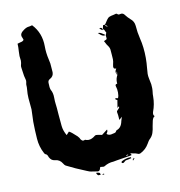

<svg xmlns="http://www.w3.org/2000/svg" viewBox="-82 -784 825 882"><g transform="rotate(-10 331.0 -343.0)"><path d="M456.1 -652.8Q457.5 -644 465.8 -644H467.8Q463.4 -647.9 460.4 -649.9ZM448.7 -42.5 457.5 -45.9 456.5 -48.3 447.8 -45.4ZM471.7 -416 473.1 -433.1Q469.7 -427.7 469.7 -424.3Q469.7 -419.4 471.7 -416ZM442.9 -634.3 441.4 -636.2Q439 -642.6 433.6 -642.6Q431.2 -642.6 427.2 -640.6Q430.2 -637.7 439.9 -630.9Q441.4 -633.3 441.9 -633.8Q442.4 -633.8 442.9 -634.3ZM475.6 -17.1 473.1 -19.5 480.5 -28.3 482.9 -25.9ZM333.5 23.4H325.7L325.2 21L333 19ZM308.1 22.5Q301.8 22.5 297.4 9.8Q307.1 9.8 311.8 11.7Q316.4 13.7 317.4 21.5Q311.5 22.5 308.1 22.5ZM426.8 -13.2Q424.8 -13.2 421.4 -15.1Q421.9 -16.1 421.9 -18.3Q421.9 -20.5 423.3 -22Q443.8 -33.7 467.3 -33.7L468.8 -28.8Q450.2 -23.9 443.8 -23.4Q440.4 -23.4 435.8 -18.3Q431.2 -13.2 426.8 -13.2ZM451.2 -606 451.7 -605.5Q455.6 -616.2 455.6 -618.7Q453.1 -620.1 451.2 -625.5Q448.2 -633.8 442.9 -634.3L446.8 -652.8L456.1 -653.8L460.4 -659.7Q465.3 -666.5 469.7 -673.8Q475.6 -683.1 483.6 -686.3Q491.7 -689.5 501 -690.9Q507.8 -692.4 514.2 -694.3Q518.1 -694.3 520 -692.4Q522.5 -688.5 527.8 -688.5Q530.3 -688.5 532.7 -689.5H533.2Q536.1 -690.4 538.6 -690.4Q548.3 -690.4 554.7 -680.7Q564 -668.5 575.2 -658.7Q592.3 -645.5 594.2 -624Q596.2 -593.3 603.5 -563.5Q614.3 -520.5 614.3 -470.7Q614.3 -447.3 611.8 -423.8L609.9 -397Q609.9 -386.2 612.3 -375.5L614.3 -365.2Q619.1 -347.7 619.1 -329.1Q619.1 -318.8 617.7 -308.6Q616.7 -304.2 616.7 -290Q616.7 -254.4 604 -220.7Q602.5 -215.8 602.5 -210Q602.5 -205.1 607.9 -200.2Q599.6 -195.8 596.2 -182.6L595.7 -180.7Q592.8 -168.9 590.8 -156.7Q588.9 -140.6 584 -125.5Q579.1 -110.4 565.4 -98.1Q562.5 -95.7 554.2 -81.1Q540 -56.2 514.2 -43.5Q510.7 -42 506.8 -42Q503.9 -42 500.5 -43.9Q491.2 -47.9 479 -49.3L467.8 -51.8Q469.7 -48.3 470.9 -46.4Q472.2 -44.4 472.7 -43L472.2 -42.5Q470.7 -41 447.5 -37.8Q424.3 -34.7 400.9 -30.3Q393.1 -28.3 384.8 -27.3Q362.3 -26.4 342.3 -14.2Q339.8 -12.2 336.4 -12.2Q333 -12.2 329.1 -12.9Q325.2 -13.7 321.3 -13.7L317.4 -2.9Q314.5 4.4 307.6 4.4L303.7 3.9L275.4 -0.5Q269.5 -1.5 264.2 -3.9L256.8 -6.8Q206.5 -26.9 165.5 -47.9Q160.2 -51.3 155.8 -59.1Q144 -79.1 121.1 -80.6Q105 -81.5 95.7 -99.6Q94.7 -101.6 94.2 -104Q90.8 -113.3 82.5 -115.7Q81.1 -115.7 78.6 -120.6L77.6 -122.1Q60.1 -154.8 57.6 -191.9Q54.7 -231.4 54.2 -271.5Q54.2 -285.2 55.2 -299.6Q56.2 -314 56.2 -329.1Q55.7 -338.4 51.3 -382.3Q50.8 -389.2 50.8 -402.3L52.7 -433.1L52.2 -444.3Q52.2 -449.2 53.5 -453.1Q54.7 -457 54.7 -462.4Q54.7 -464.8 53.7 -468.3Q48.3 -486.3 46.4 -505.4L43.9 -522.9Q43 -527.3 43 -530.8Q43 -533.7 43.5 -536.1Q46.9 -547.4 46.9 -558.1L44.4 -579.6Q44.4 -593.3 44.9 -600.6Q45.9 -611.3 45.9 -621.1L45.4 -637.2Q51.3 -639.6 56.9 -640.6Q62.5 -641.6 67.1 -643.3Q71.8 -645 75.7 -649.9L72.8 -658.7Q68.8 -666 68.8 -671.9Q68.8 -682.6 81.5 -691.9Q96.7 -704.6 109.9 -705.6Q115.7 -706.1 121.1 -708L126 -709Q166.5 -666.5 166.5 -603.5Q166.5 -572.8 173.8 -542Q179.2 -522 179.7 -500L181.2 -480Q181.2 -461.4 164.1 -452.1Q154.3 -447.3 154.3 -436.5Q154.3 -412.1 158.7 -402.3Q168 -386.7 168 -364.3Q168 -346.2 169.9 -333.5Q171.9 -320.8 174.3 -284.7Q176.3 -257.3 179.2 -230Q181.6 -207 194.8 -184.6L207.5 -198.7L210.9 -196.8Q217.8 -193.8 243.2 -170.4Q247.1 -166.5 250.5 -161.6Q253.4 -153.3 258.8 -149.4Q262.2 -146.5 265.1 -146.5Q269 -146.5 273.9 -148.9Q282.2 -145.5 290 -145.5Q305.2 -145.5 322.3 -159.7Q324.2 -161.1 327.1 -161.6Q332.5 -161.6 348.1 -158.7L355 -157.2L381.8 -177.7L382.3 -173.3Q382.3 -168.9 380.6 -166Q378.9 -163.1 376 -158.2Q382.8 -151.9 392.1 -151.9Q397.9 -151.9 405.3 -154.3Q407.7 -155.3 410.6 -155.3Q417.5 -156.2 420.4 -161.4Q423.3 -166.5 424.8 -167Q447.3 -173.8 453.1 -204.6Q454.1 -209.5 456.5 -215.8L459.5 -223.6L446.3 -212.4Q445.3 -212.4 444.8 -211.9L444.3 -222.7Q443.8 -234.4 441.4 -245.6L440.9 -249.5Q440.9 -253.9 447.8 -259.8Q454.6 -265.6 454.6 -270.5Q454.6 -272.5 454.1 -272.5Q453.6 -272.5 453.6 -272.9H453.1Q452.6 -272.5 452.4 -272.2Q452.1 -272 452.1 -271.7Q452.1 -271.5 446.3 -267.1L452.1 -303.2Q451.7 -303.7 450.2 -303.7Q443.8 -305.7 443.8 -309.1Q443.8 -310.5 444.8 -313Q447.8 -312 456.5 -310.5L457 -312.5Q460.9 -320.3 460.9 -336.9Q460.9 -352.1 456.1 -366.7L455.6 -370.1Q455.6 -376 464.4 -377Q463.9 -380.9 463.9 -385.3Q463.9 -401.4 471.7 -415.5Q466.3 -422.4 466.3 -430.2Q466.3 -438 472.2 -446.3Q463.9 -446.3 461.7 -449Q459.5 -451.7 459.5 -458L461.4 -469.2Q464.4 -480 464.4 -490.7L462.9 -513.2Q461.4 -524.9 461.4 -531.2Q461.4 -544.4 452.6 -555.7Q446.8 -563 442.9 -571.8L438.5 -579.6Q440.4 -581.5 442.4 -582Q450.7 -585 451.7 -586.9Q452.6 -588.9 452.6 -590.8Q452.6 -593.8 451.7 -598.6Q451.2 -601.1 451.2 -606ZM450.7 -606.4Q446.3 -605 443.4 -605Q434.1 -605 422.4 -616.7L417 -621.6H418.9Q425.8 -621.6 431.2 -618.9Q436.5 -616.2 441.9 -612.3Q446.3 -608.9 450.7 -606.4ZM451.2 -606Q450.7 -606 450.7 -606.4H451.2Z"/></g></svg>

Font: Pinzelan
Style: Regular
Weight: 400
Designer: GGBot
Version: 1.01